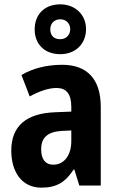

<svg xmlns="http://www.w3.org/2000/svg" viewBox="-20 -856 544 886"><path d="M258 -606C328 -606 377 -653 377 -722C377 -789 326 -836 258 -836C186 -836 140 -790 140 -720C140 -652 186 -606 258 -606ZM258 -675C227 -675 212 -694 212 -721C212 -748 231 -767 258 -767C285 -767 304 -748 304 -721C304 -694 284 -675 258 -675ZM267 -557C194 -557 130 -540 79 -510L117 -411C163 -436 205 -450 241 -450C286 -450 309 -423 309 -362V-341L234 -338C102 -333 32 -275 32 -161C32 -65 79 10 171 10C243 10 283 -17 320 -74H323L346 0H445V-363C445 -491 382 -557 267 -557ZM266 -252 309 -254V-205C309 -137 274 -96 226 -96C191 -96 170 -119 170 -167C170 -220 198 -248 266 -252Z"/></svg>

Font: Noto Sans Georgian Condensed Bold
Style: Regular
Weight: 700
Width: 3
Designer: Monotype Design Team, Akaki Razmadze
Foundry: Google LLC
Version: Version 2.005